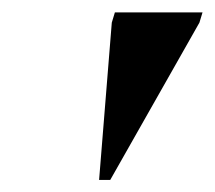

<svg xmlns="http://www.w3.org/2000/svg" viewBox="-20 -735 347 310"><path d="M140 -444.5 160.5 -698.5 165.5 -715H307L302 -698.5L158 -444.5Z"/></svg>

Font: Newsreader 72pt SemiBold
Style: Italic
Weight: 600
Italic angle: -17°
Designer: Hugues Gentile
Foundry: Production Type
Version: Version 1.003; ttfautohint (v1.8.3)